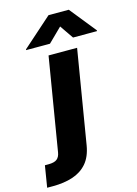

<svg xmlns="http://www.w3.org/2000/svg" viewBox="-265 -850 807 1130"><g transform="rotate(-15 138.0 -285.5)"><path d="M86.4 -545.9H260.3L166 22.9Q154.8 90.3 120.6 129.9Q86.4 169.4 33.2 186.8Q-20 204.1 -87.9 204.1H-123L-101.6 72.8H-80.1Q-43.9 72.8 -27.8 59.8Q-11.7 46.9 -7.3 19.5ZM252.9 -610.4 196.3 -692.9 112.3 -610.4H-33.2L-32.2 -615.2L147.5 -774.9H271L399.4 -615.2L398.4 -610.4Z"/></g></svg>

Font: Inter Tight ExtraBold
Style: Italic
Weight: 800
Italic angle: -9.39999°
Designer: Rasmus Andersson
Foundry: rsms
Version: Version 3.004